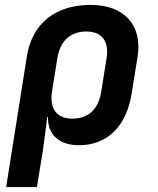

<svg xmlns="http://www.w3.org/2000/svg" viewBox="-20 -580 640 780"><path d="M5 180H130L155 26L172 -105H175C173 -33 220 10 301 10C416 10 494 -67 515 -201L539 -350C559 -478 485 -560 348 -560C204 -560 110 -484 89 -350ZM274 -98C211 -98 181 -138 191 -206L213 -344C224 -413 266 -452 330 -452C394 -452 424 -413 413 -344L391 -206C380 -137 339 -98 274 -98Z"/></svg>

Font: JetBrains Mono
Style: Bold Italic
Weight: 558
Italic angle: -9°
Monospace: yes
Designer: Philipp Nurullin, Konstantin Bulenkov
Foundry: JetBrains
Version: Version 2.305